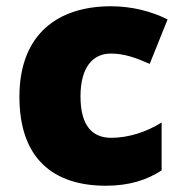

<svg xmlns="http://www.w3.org/2000/svg" viewBox="-20 -583 580 613"><path d="M318 10C394 10 450 -9 496 -39V-192C447 -161 389 -143 335 -143C277 -143 237 -179 237 -275C237 -368 276 -412 334 -412C376 -412 413 -399 458 -379L515 -521C463 -547 401 -563 334 -563C166 -563 42 -475 42 -274C42 -77 150 10 318 10Z"/></svg>

Font: Noto Sans UI Black
Style: Regular
Weight: 900
Designer: Monotype Design Team
Foundry: Monotype Imaging Inc.
Version: Version 1.901